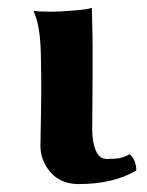

<svg xmlns="http://www.w3.org/2000/svg" viewBox="-20 -459 374 489"><path d="M85 -261.2C85.3 -237.8 85 -203.9 84.2 -159.4C83.4 -115 83 -91.1 83 -87.9C83 -62.2 91.7 -39.5 109.1 -19.8C126.5 -0.1 150.2 9.8 180.2 9.8C239.7 9.8 288.7 -1.8 327.1 -24.9C327.1 -33.4 325.6 -41.5 322.5 -49.3C319.4 -57.1 315.3 -62.7 310.1 -65.9C299.6 -60.7 290.9 -57.5 283.9 -56.2C276.9 -54.9 266.3 -54.2 252 -54.2C239.3 -54.2 229.9 -61.4 223.9 -75.7C217.9 -90 214.8 -108.4 214.8 -130.9C214.8 -138.3 215 -158.1 215.3 -190.2C215.7 -222.2 215.8 -249.5 215.8 -272V-342.8C215.8 -364.3 215.2 -396.3 213.9 -439C207 -436.4 191.5 -434.1 167.2 -432.1C143 -430.2 124.5 -429.2 111.8 -429.2C90.3 -429.2 75.7 -429.9 67.9 -431.2L65.9 -429.2C77 -406.1 83 -370.3 84 -321.8Z"/></svg>

Font: Linux Biolinum G
Style: Bold
Weight: 700
Designer: Philipp H. Poll
Foundry: Philipp H. Poll
Version: Version 1.1.0